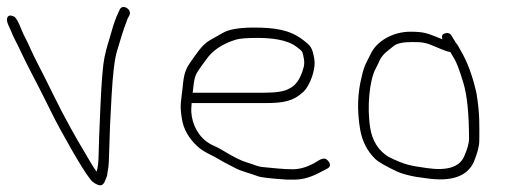

<svg xmlns="http://www.w3.org/2000/svg" viewBox="-50 -545 1497 557"><path d="M-25.9 -472.7C-22 -464.5 -19.4 -458.5 -17.9 -454.7C-10.6 -435.3 -0.7 -420.1 11 -394C25.6 -361.7 62.1 -294.1 77.2 -263L102.7 -212C120.7 -175 188.3 -53.7 210.5 -27C215.1 -19.7 222.2 -13.9 232 -9.6C251.5 -1 253.6 -19.9 258.9 -30.5C262 -36.6 260.6 -41 263.3 -52.5C265.2 -60.8 266.5 -82.5 267.1 -117.4C267.8 -152.3 269.9 -202.2 273.7 -267.2C277.4 -332.1 282.7 -375.6 289.6 -397.5C302.7 -439.3 303.4 -446.6 320.2 -491L325.6 -501C333.2 -518 305.9 -534.3 297.7 -518L292.6 -507C285.5 -491.9 278.9 -473.2 272.9 -451C264.8 -421 261 -416 253 -378.1C248.5 -356.8 244.6 -309.9 241.4 -237.6C238.1 -165.2 236.4 -118.1 236.1 -96.2C235.8 -74.4 233.8 -58 230.2 -47C222.7 -58.2 221 -59.7 212.7 -74C184.3 -122.6 169 -146 129 -222L103.7 -272C86.9 -306.6 72.2 -335.8 59.8 -359.5C39.7 -397.9 35.4 -413.1 19.1 -443.5C12.4 -456 1.8 -491.4 -9.5 -497C-28.7 -506.6 -34.6 -491 -25.9 -472.7Z M509 -276C511.2 -294 512 -310.8 517.4 -325.8C519.9 -333 530.2 -348.4 548 -372C566 -398.4 594.8 -417.8 634.4 -430C645.2 -433.3 665.9 -435 696.6 -435C735.5 -435 782.2 -430.6 809.8 -409.5C826.8 -396.5 827.8 -397.7 831.7 -374C833.4 -364 832.7 -354.3 829.5 -345C821.1 -315.5 807.6 -296.5 789 -288C776.4 -280 751.7 -276 715 -276ZM506 -246H720C771.2 -246 801 -250.8 831.3 -279.7C847.3 -295 867.1 -341.8 861.8 -373.7C856.2 -407.2 851.7 -412.1 827.3 -430.5C790.1 -458.5 747.5 -465 686.5 -465C644.6 -465 614.9 -460 597.4 -450.1C584.4 -442.7 571.5 -435.4 558.7 -428.2C535.6 -415.3 517.3 -385.2 503.5 -366C487.5 -343.7 483.3 -329.4 479.8 -291.5C476.1 -252.3 470.4 -243.6 477.9 -199C482.6 -170.4 497.2 -144.5 521.6 -121.5C540.9 -103.2 563.3 -96.2 584.1 -83.5C600.6 -73.4 615.9 -66.4 633.1 -57.1C648.8 -48.6 680.8 -40.4 698 -33.8C707 -30.3 734.7 -27.1 781 -24H806C828.7 -24 853.4 -31.3 880.3 -46L899.7 -56C908.4 -60.8 909.6 -67.6 903.3 -76.5C892.6 -91.4 881.8 -84.5 862 -72C840 -60 819.3 -54 799.8 -54C769.3 -54 739.5 -57.9 716 -60C693.7 -62 692.9 -66.1 665.8 -73.9C649.7 -78.5 626.1 -90.3 594.8 -109.5C586.6 -114.5 578.6 -118.7 570.7 -122C536.6 -136.4 513 -168.2 506.4 -207.5C503.3 -226.7 505.6 -233.5 506 -246Z M1256.4 -394C1257.4 -392 1261.2 -385.6 1267.9 -374.8C1274.5 -364 1283.3 -340.8 1294.1 -305.1C1305 -269.5 1310.5 -215.6 1310.7 -143.5C1310.8 -129.8 1305.9 -112 1296 -90C1281.8 -59.8 1245.8 -48.9 1187.9 -57.5C1141.8 -64.3 1126.6 -65.5 1077 -90C1048 -108.2 1030.4 -135.8 1024.2 -172.7C1014 -234.3 1021.9 -312.9 1039.9 -346C1044.2 -354 1048.5 -363 1052.9 -373C1063.5 -391.2 1074.9 -397.1 1092 -411.5C1101 -419.2 1118.9 -423 1145.6 -423C1175.1 -423 1184.3 -422.2 1215.5 -408.5C1236 -399.5 1249.6 -394.7 1256.4 -394ZM1233.2 -431C1228.9 -433 1223.2 -435.3 1216.1 -438C1191.5 -447.2 1181.9 -453 1140.6 -453C1088.1 -453 1042.5 -424.3 1026.1 -390L1011.8 -361.5C1007.3 -352.5 1003.3 -340.3 999.9 -325C987.2 -276.8 985.5 -225.4 994.5 -171C1000.4 -135.8 1015.1 -106.8 1038.5 -84C1047.4 -75.4 1068.2 -63.3 1100.9 -47.8C1113.9 -41.7 1132.5 -36.4 1156.7 -32L1188.9 -27.5C1260.2 -17.5 1305.4 -33.4 1324.5 -75C1335.1 -101.1 1340.4 -121.6 1340.4 -136.5C1340.6 -180.6 1342.4 -213.5 1332.2 -275C1320.9 -325 1305.8 -366 1286.7 -398C1281.8 -406.2 1278.8 -413.8 1273.1 -420L1260.7 -440C1256.2 -449 1248.5 -451.4 1237.6 -447C1232.6 -445 1231.1 -439.7 1233.2 -431Z"/></svg>

Font: MewTooHand
Style: Lta
Weight: 400
Designer: Mew Too, Robert Jablonski
Version: Version 0.77